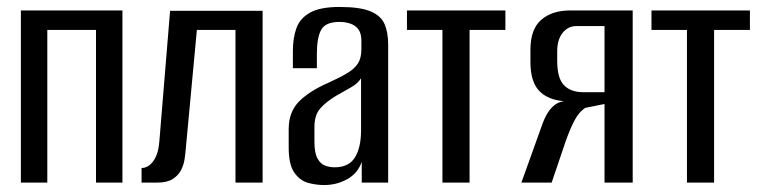

<svg xmlns="http://www.w3.org/2000/svg" viewBox="-20 -525 2190 552"><path d="M40 0V-495H332V0H256V-439H116V0Z M387 0V-42Q406 -42 420.5 -61.5Q435 -81 438 -117L469 -494H735V0H657V-439H546L514 -96Q513 -83 510.5 -66.5Q508 -50 500 -35Q492 -20 476 -10Q460 0 432 0Z M912 7Q888 7 865 0.5Q842 -6 826 -29Q810 -52 810 -101V-154Q810 -203 839.5 -233Q869 -263 924 -287Q957 -302 978 -314.5Q999 -327 1009 -342.5Q1019 -358 1019 -384V-407Q1019 -429 1010.5 -440.5Q1002 -452 987.5 -457Q973 -462 956 -462Q916 -462 903.5 -439.5Q891 -417 891 -371V-329H822V-378Q822 -415 832 -443.5Q842 -472 871 -488.5Q900 -505 956 -505Q1015 -505 1045 -492.5Q1075 -480 1085.5 -456Q1096 -432 1096 -396V0H1020V-60Q1009 -27 978.5 -10Q948 7 912 7ZM942 -44Q983 -44 1000.5 -72.5Q1018 -101 1018 -150V-300Q1009 -285 988.5 -273.5Q968 -262 947 -250Q917 -232 900.5 -213Q884 -194 884 -160V-117Q884 -85 893 -69Q902 -53 915.5 -48.5Q929 -44 942 -44Z M1252 0V-439H1150V-495H1433V-439H1330V0Z M1479 0 1540 -170Q1551 -200 1566.5 -216Q1582 -232 1602 -234Q1554 -238 1529.5 -264.5Q1505 -291 1505 -347V-382Q1505 -441 1536 -468Q1567 -495 1620 -495H1799V0H1718V-226L1663 -215Q1644 -203 1630.5 -176.5Q1617 -150 1605 -115L1566 0ZM1656 -260H1718V-450H1637Q1613 -450 1597.5 -430.5Q1582 -411 1582 -378V-350Q1582 -300 1601.5 -280Q1621 -260 1656 -260Z M1955 0V-439H1853V-495H2136V-439H2033V0Z"/></svg>

Font: Alumni Sans Medium
Style: Regular
Weight: 500
Designer: Robert E. Leuschke
Foundry: Robert E. Leuschke
Version: Version 1.018